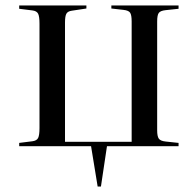

<svg xmlns="http://www.w3.org/2000/svg" viewBox="-20 -533 716 700"><path d="M336 147 312 0H50V-12L98 -18Q114 -20 119 -30Q124 -40 124 -66V-447Q124 -473 119 -483Q114 -493 98 -495L50 -501V-513H295V-502L242 -494Q227 -492 222 -483Q217 -474 217 -451V-16H460V-455Q460 -478 454.5 -486.5Q449 -495 430 -497L386 -502V-513H631V-501L584 -496Q565 -494 559 -486Q553 -478 553 -455V-58Q553 -36 559 -27.5Q565 -19 584 -17L631 -12V0H370L348 147Z"/></svg>

Font: Literata 72pt
Style: Regular
Weight: 400
Designer: Latin by Veronika Burian and Jose Scaglione. Greek by Irene Vlachou. Cyrillic by Vera Evstafieva.
Foundry: TypeTogether
Version: Version 3.002